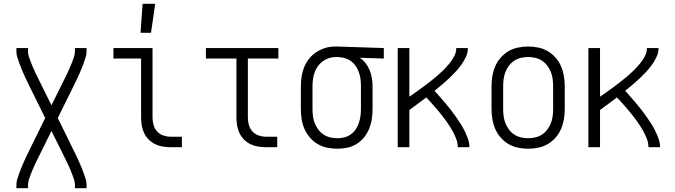

<svg xmlns="http://www.w3.org/2000/svg" viewBox="-20 -772 3540 1007"><path d="M66 215V197Q66 181 71 166Q76 151 81 136.5Q86 122 92 107.5Q98 93 104.5 78.5Q111 64 117.5 50Q124 36 131 22L217 -153L131 -327Q124 -341 117.5 -355Q111 -369 104.5 -383.5Q98 -398 92 -412.5Q86 -427 81 -441.5Q76 -456 71 -471Q66 -486 66 -502V-520H127V-502Q127 -488 131.5 -475Q136 -462 140.5 -449.5Q145 -437 150.5 -424.5Q156 -412 161.5 -399.5Q167 -387 173 -375Q179 -363 185 -351L250 -220L315 -351Q321 -363 327 -375Q333 -387 338.5 -399.5Q344 -412 349.5 -424.5Q355 -437 359.5 -449.5Q364 -462 368.5 -475Q373 -488 373 -502V-520H434V-502Q434 -486 429 -471Q424 -456 419 -441.5Q414 -427 408 -412.5Q402 -398 395.5 -383.5Q389 -369 382.5 -355Q376 -341 369 -327L283 -153L369 22Q376 36 382.5 50Q389 64 395.5 78.5Q402 93 408 107.5Q414 122 419 136.5Q424 151 429 166Q434 181 434 197V215H373V197Q373 183 368.5 170Q364 157 359.5 144.5Q355 132 349.5 119.5Q344 107 338.5 94.5Q333 82 327 70Q321 58 315 46L250 -85L185 46Q179 58 173 70Q167 82 161.5 94.5Q156 107 150.5 119.5Q145 132 140.5 144.5Q136 157 131.5 170Q127 183 127 197V215Z M874 0Q854 0 833 -3.5Q812 -7 793.5 -16Q775 -25 760 -40Q745 -55 736 -74Q727 -93 723.5 -113.5Q720 -134 720 -155V-465H575V-520H780V-155Q780 -135 785.5 -116Q791 -97 804 -82.5Q817 -68 836 -61.5Q855 -55 874 -55H934V0ZM717 -600 728 -752H794L772 -600Z M1374 0Q1354 0 1333 -3.5Q1312 -7 1293.5 -16Q1275 -25 1260 -40Q1245 -55 1236 -74Q1227 -93 1223.5 -113.5Q1220 -134 1220 -155V-465H1060V-520H1440V-465H1280V-155Q1280 -135 1285.5 -116Q1291 -97 1304 -82.5Q1317 -68 1336 -61.5Q1355 -55 1374 -55H1434V0Z M1749 8Q1722 8 1695.5 2.5Q1669 -3 1646 -16.5Q1623 -30 1605.5 -50.5Q1588 -71 1577 -95.5Q1566 -120 1562 -146.5Q1558 -173 1558 -200V-320Q1558 -346 1562 -371.5Q1566 -397 1575.5 -420.5Q1585 -444 1601.5 -464.5Q1618 -485 1639.5 -499Q1661 -513 1686 -520.5Q1711 -528 1736 -528H1750L1993 -520V-465L1867 -469Q1885 -457 1898 -440Q1911 -423 1919 -403Q1927 -383 1930.5 -362Q1934 -341 1934 -320V-200Q1934 -174 1930 -147.5Q1926 -121 1916 -96.5Q1906 -72 1889.5 -51.5Q1873 -31 1850.5 -17Q1828 -3 1802 2.5Q1776 8 1749 8ZM1749 -47Q1768 -47 1786 -51.5Q1804 -56 1819.5 -67Q1835 -78 1845.5 -93.5Q1856 -109 1862 -126.5Q1868 -144 1870.5 -162.5Q1873 -181 1873 -200V-320Q1873 -338 1871 -355.5Q1869 -373 1863.5 -389.5Q1858 -406 1848.5 -421.5Q1839 -437 1825.5 -448Q1812 -459 1795 -465Q1778 -471 1761 -472L1750 -473H1741Q1723 -473 1705 -467Q1687 -461 1672.5 -450.5Q1658 -440 1647 -424.5Q1636 -409 1630 -392Q1624 -375 1621.5 -356.5Q1619 -338 1619 -320V-200Q1619 -181 1621.5 -162Q1624 -143 1631 -125.5Q1638 -108 1649.5 -92.5Q1661 -77 1677 -66.5Q1693 -56 1711.5 -51.5Q1730 -47 1749 -47Z M2066 0V-520H2127V-265Q2146 -278 2164.5 -291Q2183 -304 2201 -317.5Q2219 -331 2237 -345Q2255 -359 2272.5 -374Q2290 -389 2306 -405Q2322 -421 2336.5 -438.5Q2351 -456 2362 -476.5Q2373 -497 2373 -520H2434Q2434 -496 2423.5 -473.5Q2413 -451 2398.5 -431Q2384 -411 2367.5 -393.5Q2351 -376 2333 -359Q2315 -342 2296.5 -326.5Q2278 -311 2259 -296Q2274 -279 2288.5 -262.5Q2303 -246 2317.5 -229Q2332 -212 2345.5 -194.5Q2359 -177 2371.5 -159Q2384 -141 2396 -122.5Q2408 -104 2417.5 -84Q2427 -64 2434.5 -43Q2442 -22 2442 0H2381Q2381 -20 2374.5 -38.5Q2368 -57 2359 -74.5Q2350 -92 2339.5 -108.5Q2329 -125 2317.5 -141Q2306 -157 2293.5 -172.5Q2281 -188 2268 -203Q2255 -218 2242 -232.5Q2229 -247 2216 -261Q2194 -245 2171.5 -228Q2149 -211 2127 -195V0Z M2750 8Q2723 8 2696.5 2.5Q2670 -3 2647 -16.5Q2624 -30 2606 -50.5Q2588 -71 2577.5 -95.5Q2567 -120 2562.5 -146.5Q2558 -173 2558 -200V-320Q2558 -347 2562.5 -373.5Q2567 -400 2577.5 -424.5Q2588 -449 2606 -469.5Q2624 -490 2647 -503.5Q2670 -517 2696.5 -522.5Q2723 -528 2750 -528Q2777 -528 2803.5 -522.5Q2830 -517 2853 -503.5Q2876 -490 2894 -469.5Q2912 -449 2922.5 -424.5Q2933 -400 2937.5 -373.5Q2942 -347 2942 -320V-200Q2942 -173 2937.5 -146.5Q2933 -120 2922.5 -95.5Q2912 -71 2894 -50.5Q2876 -30 2853 -16.5Q2830 -3 2803.5 2.5Q2777 8 2750 8ZM2750 -47Q2769 -47 2788 -51.5Q2807 -56 2823 -66.5Q2839 -77 2850.5 -92.5Q2862 -108 2869 -125.5Q2876 -143 2878.5 -162Q2881 -181 2881 -200V-320Q2881 -339 2878.5 -358Q2876 -377 2869 -394.5Q2862 -412 2850.5 -427.5Q2839 -443 2823 -453.5Q2807 -464 2788 -468.5Q2769 -473 2750 -473Q2731 -473 2712 -468.5Q2693 -464 2677 -453.5Q2661 -443 2649.5 -427.5Q2638 -412 2631 -394.5Q2624 -377 2621.5 -358Q2619 -339 2619 -320V-200Q2619 -181 2621.5 -162Q2624 -143 2631 -125.5Q2638 -108 2649.5 -92.5Q2661 -77 2677 -66.5Q2693 -56 2712 -51.5Q2731 -47 2750 -47Z M3066 0V-520H3127V-265Q3146 -278 3164.5 -291Q3183 -304 3201 -317.5Q3219 -331 3237 -345Q3255 -359 3272.5 -374Q3290 -389 3306 -405Q3322 -421 3336.5 -438.5Q3351 -456 3362 -476.5Q3373 -497 3373 -520H3434Q3434 -496 3423.5 -473.5Q3413 -451 3398.5 -431Q3384 -411 3367.5 -393.5Q3351 -376 3333 -359Q3315 -342 3296.5 -326.5Q3278 -311 3259 -296Q3274 -279 3288.5 -262.5Q3303 -246 3317.5 -229Q3332 -212 3345.5 -194.5Q3359 -177 3371.5 -159Q3384 -141 3396 -122.5Q3408 -104 3417.5 -84Q3427 -64 3434.5 -43Q3442 -22 3442 0H3381Q3381 -20 3374.5 -38.5Q3368 -57 3359 -74.5Q3350 -92 3339.5 -108.5Q3329 -125 3317.5 -141Q3306 -157 3293.5 -172.5Q3281 -188 3268 -203Q3255 -218 3242 -232.5Q3229 -247 3216 -261Q3194 -245 3171.5 -228Q3149 -211 3127 -195V0Z"/></svg>

Font: Iosevka Curly Light
Style: Regular
Weight: 300
Monospace: yes
Designer: Belleve Invis
Foundry: Belleve Invis
Version: Version 22.1.2; ttfautohint (v1.8.4)